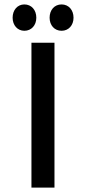

<svg xmlns="http://www.w3.org/2000/svg" viewBox="-20 -847 389 867"><path d="M122 0H226V-654H122ZM90 -708C122 -708 144 -733 144 -767C144 -802 122 -827 90 -827C59 -827 37 -802 37 -767C37 -733 59 -708 90 -708ZM258 -708C290 -708 312 -733 312 -767C312 -802 290 -827 258 -827C226 -827 204 -802 204 -767C204 -733 226 -708 258 -708Z"/></svg>

Font: Falling Sky
Style: Condensed
Weight: 400
Designer: Paul D. Hunt
Foundry: Adobe Systems Incorporated
Version: Version 1.02